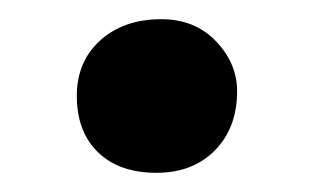

<svg xmlns="http://www.w3.org/2000/svg" viewBox="-20 -360 327 200"><path d="M60 -260Q60 -296 84.5 -318Q109 -340 148 -340Q183 -340 205 -317Q227 -294 227 -265Q227 -227 204 -203.5Q181 -180 143 -180Q104 -180 82 -201.5Q60 -223 60 -260Z"/></svg>

Font: Vollkorn SC
Style: Bold
Weight: 700
Designer: Friedrich Althausen
Foundry: Friedrich Althausen
Version: Version 4.015